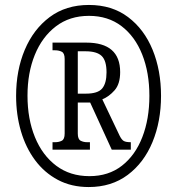

<svg xmlns="http://www.w3.org/2000/svg" viewBox="-20 -745 715 775"><path d="M338 10Q268 10 213.5 -19Q159 -48 121.5 -98.5Q84 -149 64.5 -215.5Q45 -282 45 -358Q45 -461 80 -544Q115 -627 180.5 -676Q246 -725 339 -725Q432 -725 497 -676Q562 -627 596 -544Q630 -461 630 -358Q630 -255 595.5 -171.5Q561 -88 495.5 -39Q430 10 338 10ZM341 -34Q418 -34 472 -76Q526 -118 554.5 -191.5Q583 -265 583 -358Q583 -452 554 -525Q525 -598 470.5 -639.5Q416 -681 339 -681Q261 -681 205.5 -638.5Q150 -596 120.5 -523.5Q91 -451 91 -359Q91 -265 121 -191.5Q151 -118 207 -76Q263 -34 341 -34ZM192 -141V-171H202Q218 -171 229.5 -177Q241 -183 241 -206V-507Q241 -530 229.5 -536Q218 -542 202 -542H192V-573H328Q465 -573 465 -454Q465 -406 442.5 -380.5Q420 -355 393 -344L463 -197Q471 -181 479.5 -176Q488 -171 508 -171V-141H431L344 -331H294V-206Q294 -183 305.5 -177Q317 -171 332 -171H343V-141ZM327 -367Q375 -367 392.5 -388Q410 -409 410 -453Q410 -500 390.5 -519Q371 -538 325 -538H294V-367Z"/></svg>

Font: Noto Serif Myanmar ExtraCondensed Medium
Style: Regular
Weight: 500
Width: 2
Designer: Ben Mitchell and the Monotype Design Team
Foundry: Monotype Imaging Inc.
Version: Version 2.106; ttfautohint (v1.8.4.7-5d5b)